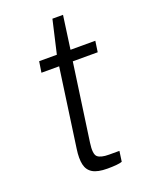

<svg xmlns="http://www.w3.org/2000/svg" viewBox="-129 -731 616 800"><g transform="rotate(-20 179.5 -331.0)"><path d="M207 1Q164.5 1 142.5 -12Q120.5 -25 114.5 -51.8Q108.5 -78.5 114.5 -120L163.5 -468.5H85L92.5 -517H171L205 -664.5H252L231.5 -517H341.5L334.5 -468.5H224L175.5 -125.5Q168.5 -77 182.2 -64.2Q196 -51.5 233 -51.5H279L272.5 -5.5Q263.5 -2 246.2 -0.5Q229 1 207 1Z"/></g></svg>

Font: Public Sans Thin ExtraLight
Style: Italic
Weight: 250
Italic angle: -8°
Version: Version 2.001